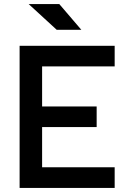

<svg xmlns="http://www.w3.org/2000/svg" viewBox="-20 -917 626 937"><path d="M75.7 0V-693.4H185.5V0ZM75.7 0V-100.6H539.6V0ZM75.7 -296.9V-397.5H451.7V-296.9ZM75.7 -592.8V-693.4H539.6V-592.8ZM256.8 -771.5 120.1 -897H269.5L377 -771.5Z"/></svg>

Font: Cascadia Code Medium
Style: Regular
Weight: 500
Monospace: yes
Designer: Aaron Bell
Foundry: Saja Typeworks
Version: Version 2407.024